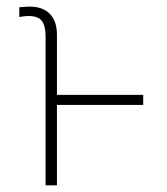

<svg xmlns="http://www.w3.org/2000/svg" viewBox="-20 -558 502 578"><path d="M117.2 0V-447.3Q117.2 -481 105.7 -495.4Q94.2 -509.8 66.4 -509.8Q54.2 -509.8 38.1 -506.8V-536.1Q59.6 -538.1 69.3 -538.1Q108.4 -538.1 129.9 -516.4Q151.4 -494.6 151.4 -453.1V-272.5H411.1V-242.2H151.4V0Z"/></svg>

Font: Pretendard Thin
Style: Regular
Weight: 100
Designer: Base glyphs from Inter by Rasmus Andersson; Hangeul glyphs from Noto Sans CJK(Source Han Sans) by Jang Soo-young and Kan
Foundry: Kil Hyung-jin
Version: Version 1.309